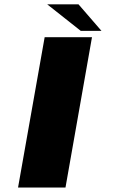

<svg xmlns="http://www.w3.org/2000/svg" viewBox="-20 -842 512 862"><path d="M61 0 180.5 -675H393L274 0ZM342.5 -703.5 192 -822.5H332.5L435.5 -703.5Z"/></svg>

Font: Anybody UltraExpanded Regular
Style: Bold Italic
Weight: 700
Width: 9
Italic angle: -10°
Designer: Tyler Finck
Foundry: Etcetera Type Company
Version: Version 1.010; ttfautohint (v1.8.3) -l 8 -r 50 -G 200 -x 14 